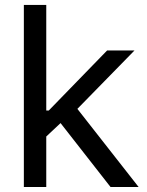

<svg xmlns="http://www.w3.org/2000/svg" viewBox="-20 -747 587 767"><path d="M75.3 0H164.8V-201.7L221.9 -255.3L421.5 0H533.7L289.1 -312.1L517.4 -545.5H408L174.7 -305.4H164.8V-727.3H75.3Z"/></svg>

Font: Margiela Sans Text
Style: Regular
Weight: 400
Designer: Stefan Endress, Andreas Faust
Version: Version 1.100;FEAKit 1.0